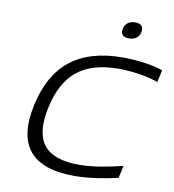

<svg xmlns="http://www.w3.org/2000/svg" viewBox="-95 -964 955 1056"><g transform="rotate(10 383.0 -436.0)"><path d="M751 -579 766 -647C711 -667 622 -679 542 -679C295 -679 155 -565 106 -337C56 -107 150 9 390 9C476 9 563 -7 633 -23L648 -92C571 -74 487 -56 406 -56C212 -56 145 -148 185 -336C225 -522 328 -614 531 -614C605 -614 690 -601 751 -579ZM513 -833C507 -806 521 -788 556 -788C589 -788 611 -806 617 -833V-835C623 -863 609 -881 576 -881C541 -881 519 -863 513 -835Z"/></g></svg>

Font: LT Wave Light
Style: Italic
Weight: 300
Designer: Daniel Lyons
Version: Version 2.5 (Glyphs App)